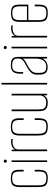

<svg xmlns="http://www.w3.org/2000/svg" viewBox="973 -1649 685 2671"><g transform="rotate(-90 1315.5 -313.5)"><path d="M175 9Q127 9 99.5 -2.5Q72 -14 60.5 -42Q49 -70 49 -121V-384Q49 -454 75.5 -479.5Q102 -505 170 -505Q237 -505 263 -479.5Q289 -454 289 -385V-327H265V-384Q265 -438 247 -462.5Q229 -487 170 -487Q112 -487 92.5 -462.5Q73 -438 73 -384V-120Q73 -60 92.5 -35.5Q112 -11 174 -11Q229 -11 247 -34.5Q265 -58 265 -120V-173H289V-121Q289 -72 278 -43.5Q267 -15 242 -3Q217 9 175 9Z M397 0V-495H420V0ZM409 -561Q400 -561 393.5 -567.5Q387 -574 387 -583Q387 -592 393.5 -598Q400 -604 409 -604Q418 -604 424.5 -598Q431 -592 431 -583Q431 -574 424.5 -567.5Q418 -561 409 -561Z M548 0V-495H567L572 -446Q585 -478 615 -489.5Q645 -501 674 -502Q699 -502 717 -499V-478Q711 -480 704 -480.5Q697 -481 689.5 -481.5Q682 -482 674 -481Q632 -481 602 -461Q572 -441 572 -404V0Z M892 9Q844 9 816.5 -2.5Q789 -14 777.5 -42Q766 -70 766 -121V-384Q766 -454 792.5 -479.5Q819 -505 887 -505Q954 -505 980 -479.5Q1006 -454 1006 -385V-327H982V-384Q982 -438 964 -462.5Q946 -487 887 -487Q829 -487 809.5 -462.5Q790 -438 790 -384V-120Q790 -60 809.5 -35.5Q829 -11 891 -11Q946 -11 964 -34.5Q982 -58 982 -120V-173H1006V-121Q1006 -72 995 -43.5Q984 -15 959 -3Q934 9 892 9Z M1223 8Q1167 8 1142 -11.5Q1117 -31 1110.5 -61.5Q1104 -92 1104 -123V-495H1128V-132Q1128 -104 1131 -76.5Q1134 -49 1154.5 -31Q1175 -13 1225 -13Q1261 -13 1281 -25.5Q1301 -38 1310.5 -55.5Q1320 -73 1323 -87V-495H1347V0H1326L1324 -49Q1316 -28 1292 -10Q1268 8 1223 8Z M1475 0V-636H1498V0Z M1717 7Q1696 7 1672 1Q1648 -5 1630.5 -29.5Q1613 -54 1613 -108V-143Q1613 -196 1645 -227.5Q1677 -259 1726 -285Q1762 -304 1786.5 -319Q1811 -334 1824 -352Q1837 -370 1837 -397V-414Q1837 -445 1823.5 -460.5Q1810 -476 1788.5 -481.5Q1767 -487 1744 -487Q1685 -487 1666.5 -458Q1648 -429 1648 -376V-334H1626V-378Q1626 -415 1635.5 -443.5Q1645 -472 1670.5 -488.5Q1696 -505 1744 -505Q1797 -505 1821.5 -491Q1846 -477 1853 -453.5Q1860 -430 1860 -403V0H1837L1836 -67Q1821 -29 1788 -11Q1755 7 1717 7ZM1721 -12Q1780 -12 1808 -52Q1836 -92 1836 -157V-338Q1822 -317 1792.5 -300Q1763 -283 1732 -267Q1687 -242 1662 -215Q1637 -188 1637 -140V-110Q1637 -62 1650.5 -41.5Q1664 -21 1684 -16.5Q1704 -12 1721 -12Z M1978 0V-495H2001V0ZM1990 -561Q1981 -561 1974.5 -567.5Q1968 -574 1968 -583Q1968 -592 1974.5 -598Q1981 -604 1990 -604Q1999 -604 2005.5 -598Q2012 -592 2012 -583Q2012 -574 2005.5 -567.5Q1999 -561 1990 -561Z M2129 0V-495H2148L2153 -446Q2166 -478 2196 -489.5Q2226 -501 2255 -502Q2280 -502 2298 -499V-478Q2292 -480 2285 -480.5Q2278 -481 2270.5 -481.5Q2263 -482 2255 -481Q2213 -481 2183 -461Q2153 -441 2153 -404V0Z M2474 9Q2425 9 2397.5 -2.5Q2370 -14 2358.5 -42Q2347 -70 2347 -121V-385Q2347 -453 2373.5 -478Q2400 -503 2468 -503Q2535 -503 2561 -478Q2587 -453 2587 -385V-262H2371V-119Q2371 -59 2390.5 -35Q2410 -11 2472 -11Q2527 -11 2545 -34Q2563 -57 2563 -119V-173H2587V-122Q2587 -73 2576 -44Q2565 -15 2540.5 -3Q2516 9 2474 9ZM2371 -281H2563V-384Q2563 -437 2545 -461Q2527 -485 2468 -485Q2410 -485 2390.5 -461Q2371 -437 2371 -384Z"/></g></svg>

Font: Alumni Sans Thin
Style: Regular
Weight: 100
Designer: Robert E. Leuschke
Foundry: Robert E. Leuschke
Version: Version 1.018